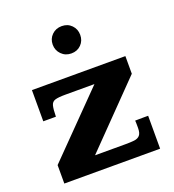

<svg xmlns="http://www.w3.org/2000/svg" viewBox="-123 -763 779 859"><g transform="rotate(-20 266.0 -333.0)"><path d="M37.1 0V-87.9L315.9 -372.1H176.8Q144 -372.1 128.7 -367.4Q113.3 -362.8 108.9 -346.2Q104.5 -329.6 104 -293.9H43.9V-442.4H488.8V-358.4L209.5 -71.8H354Q378.4 -71.8 396 -73.7Q413.6 -75.7 422.9 -86.2Q432.1 -96.7 432.1 -121.1Q432.1 -123 432.1 -130.9Q432.1 -138.7 431.9 -146.5Q431.6 -154.3 431.2 -156.2Q439.5 -156.2 450.9 -156.5Q462.4 -156.7 474.1 -156.7Q485.8 -156.7 493.2 -156.7V0ZM266.6 -536.1Q238.3 -536.1 219.5 -555.2Q200.7 -574.2 200.7 -601.6Q200.7 -628.9 219.5 -647.5Q238.3 -666 266.6 -666Q294.9 -666 313.2 -647.2Q331.5 -628.4 331.5 -601.1Q331.5 -573.2 313.2 -554.7Q294.9 -536.1 266.6 -536.1Z"/></g></svg>

Font: Kameron
Style: Bold
Weight: 700
Designer: Vernon Adams
Foundry: Vernon Adams
Version: Version 1.100